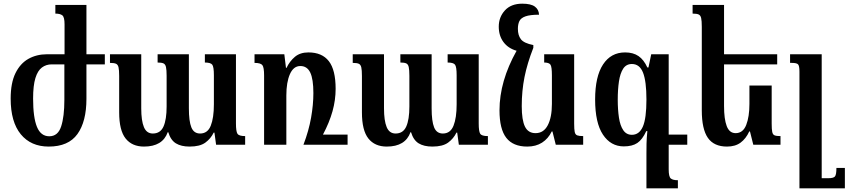

<svg xmlns="http://www.w3.org/2000/svg" viewBox="-20 -787 4614 1044"><path d="M331 -492V-655Q331 -694 319 -703.5Q307 -713 281 -713V-760H450V-492H550V-437H450V-250Q450 -126 401 -58Q352 10 245 10Q148 10 93 -57Q38 -124 38 -251Q38 -336 64 -389Q90 -442 134.5 -467Q179 -492 236 -492ZM261 -437Q231 -437 208 -420Q185 -403 172.5 -362.5Q160 -322 160 -251Q160 -148 181 -97Q202 -46 248 -46Q295 -46 312.5 -99.5Q330 -153 330 -244V-437Z M1094 -492H1263V-116Q1263 -73 1271 -60Q1279 -47 1313 -47V0H1155L1146 -66H1142Q1126 -33 1096.5 -11.5Q1067 10 1011 10Q965 10 936.5 -7.5Q908 -25 895 -68H892Q864 10 763 10Q698 10 663 -34Q628 -78 628 -176V-374Q628 -406 624.5 -421Q621 -436 610.5 -440.5Q600 -445 578 -445V-492H748V-198Q748 -131 762.5 -96Q777 -61 811 -61Q852 -61 869 -99Q886 -137 886 -208V-375Q886 -407 882.5 -422.5Q879 -438 868.5 -442.5Q858 -447 837 -447V-492H1007V-198Q1007 -128 1020.5 -94.5Q1034 -61 1068 -61Q1109 -61 1126 -103.5Q1143 -146 1143 -220V-378Q1143 -424 1134 -435.5Q1125 -447 1094 -447Z M1657 -502Q1731 -502 1768 -454.5Q1805 -407 1805 -304Q1805 -243 1788 -182Q1771 -121 1736 -55H1870V0H1630Q1659 -76 1671.5 -147Q1684 -218 1684 -281Q1684 -357 1667 -392.5Q1650 -428 1613 -428Q1576 -428 1556.5 -384Q1537 -340 1537 -268V0H1416V-377Q1416 -421 1406.5 -433Q1397 -445 1364 -445V-492H1526L1535 -418H1538Q1555 -454 1583.5 -478Q1612 -502 1657 -502Z M2414 -492H2583V-116Q2583 -73 2591 -60Q2599 -47 2633 -47V0H2475L2466 -66H2462Q2446 -33 2416.5 -11.5Q2387 10 2331 10Q2285 10 2256.5 -7.5Q2228 -25 2215 -68H2212Q2184 10 2083 10Q2018 10 1983 -34Q1948 -78 1948 -176V-374Q1948 -406 1944.5 -421Q1941 -436 1930.5 -440.5Q1920 -445 1898 -445V-492H2068V-198Q2068 -131 2082.5 -96Q2097 -61 2131 -61Q2172 -61 2189 -99Q2206 -137 2206 -208V-375Q2206 -407 2202.5 -422.5Q2199 -438 2188.5 -442.5Q2178 -447 2157 -447V-492H2327V-198Q2327 -128 2340.5 -94.5Q2354 -61 2388 -61Q2429 -61 2446 -103.5Q2463 -146 2463 -220V-378Q2463 -424 2454 -435.5Q2445 -447 2414 -447Z M2847 10Q2770 10 2733 -37.5Q2696 -85 2696 -187Q2696 -345 2789 -511Q2743 -524 2717.5 -558.5Q2692 -593 2692 -642Q2692 -694 2725.5 -730.5Q2759 -767 2820 -767Q2867 -767 2888.5 -751Q2910 -735 2911 -707Q2862 -707 2837 -698Q2812 -689 2804 -672Q2796 -655 2796 -630Q2796 -595 2812.5 -573.5Q2829 -552 2880 -542V-527Q2847 -443 2832 -368Q2817 -293 2817 -210Q2817 -134 2834.5 -98.5Q2852 -63 2892 -63Q2936 -63 2958.5 -106Q2981 -149 2981 -222V-377Q2981 -424 2973 -435.5Q2965 -447 2939 -447V-492H3102V-115Q3102 -84 3105 -69.5Q3108 -55 3118.5 -51Q3129 -47 3151 -47V0H3002L2984 -72H2980Q2961 -33 2927.5 -11.5Q2894 10 2847 10Z M3521 -492H3616V-55H3717V0H3616V134Q3616 174 3627.5 183.5Q3639 193 3666 193V237H3495V49Q3495 22 3495.5 -6Q3496 -34 3500 -74H3494Q3473 -28 3445.5 -9.5Q3418 9 3372 9Q3301 9 3258.5 -55Q3216 -119 3216 -246Q3216 -371 3259 -436.5Q3302 -502 3379 -502Q3423 -502 3452 -482Q3481 -462 3500 -420H3506ZM3416 -54Q3456 -54 3475.5 -98.5Q3495 -143 3495 -246Q3495 -345 3476.5 -392Q3458 -439 3416 -439Q3385 -439 3368.5 -413.5Q3352 -388 3345.5 -344Q3339 -300 3339 -245Q3339 -191 3345.5 -147.5Q3352 -104 3369 -79Q3386 -54 3416 -54Z M4176 -322V-115Q4176 -84 4179 -69.5Q4182 -55 4192 -51Q4202 -47 4224 -47V0H4076L4058 -72H4054Q4036 -33 4007 -11.5Q3978 10 3933 10Q3862 10 3829 -37.5Q3796 -85 3796 -187V-641Q3796 -674 3792.5 -689Q3789 -704 3778.5 -708.5Q3768 -713 3746 -713V-760H3917V-492H4206V-437H3917V-210Q3917 -140 3931.5 -101.5Q3946 -63 3980 -63Q4020 -63 4037.5 -107.5Q4055 -152 4055 -222V-322Z M4574 126V237H4327V-398Q4327 -429 4319.5 -437Q4312 -445 4286 -445H4276V-492H4448V182H4484Q4512 182 4520 172.5Q4528 163 4528 126Z"/></svg>

Font: Noto Serif Armenian ExtraCondensed
Style: Bold
Weight: 700
Width: 2
Designer: Monotype Design Team
Foundry: Monotype Imaging Inc.
Version: Version 2.008; ttfautohint (v1.8.4.7-5d5b)